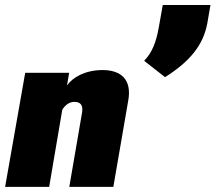

<svg xmlns="http://www.w3.org/2000/svg" viewBox="-61 -731 843 751"><path d="M-41 0H131.3L182.6 -301.8C193.8 -319.8 209.5 -332.5 229.5 -332.5C251.5 -332.5 264.6 -322.3 260.3 -292.5L210 0H382.3L440.4 -336.4C456.1 -420.9 411.1 -457 340.3 -457C272 -457 223.1 -428.2 201.7 -397.5H201.2L209.5 -446.3H37.6ZM584.5 -429.2C681.6 -490.2 734.4 -554.7 750 -640.6L762.2 -711.4H575.7L560.1 -624C549.8 -565.4 533.7 -524.9 502.9 -493.2Z"/></svg>

Font: Roboto Flex Super Cond Black
Style: Italic
Weight: 900
Width: 3
Italic angle: -10°
Designer: Berlow after Robertson
Foundry: Google
Version: Version 3.200;Glyphs 3.3 (3311)